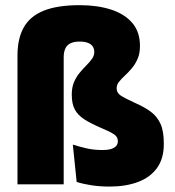

<svg xmlns="http://www.w3.org/2000/svg" viewBox="-20 -696 660 725"><path d="M46 -486.5Q46 -550 69.5 -592.2Q93 -634.5 144.8 -655.5Q196.5 -676.5 281 -676.5Q347 -676.5 398.2 -660.2Q449.5 -644 479 -610Q508.5 -576 508.5 -522.5Q508.5 -494 499.5 -473.5Q490.5 -453 477.5 -437.8Q464.5 -422.5 451.5 -410.5Q438.5 -398.5 429.5 -387.2Q420.5 -376 420.5 -363.5V-362.5Q420.5 -346 434.8 -336Q449 -326 495 -305Q526.5 -291 549.8 -273.8Q573 -256.5 585.8 -229Q598.5 -201.5 598.5 -155.5V-151Q598.5 -97 572.8 -61.5Q547 -26 501 -8.8Q455 8.5 393.5 8.5Q358.5 8.5 326.5 3.8Q294.5 -1 269.5 -9L255 -150Q280 -142 307 -135.8Q334 -129.5 367 -129.5Q396.5 -129.5 410.8 -138.2Q425 -147 425 -162V-163Q425 -173.5 419.2 -180.8Q413.5 -188 400.5 -195Q387.5 -202 365 -211.5Q324 -229 299 -245Q274 -261 262.5 -282.5Q251 -304 251 -338V-339.5Q251 -366 259.5 -386Q268 -406 280.8 -421.2Q293.5 -436.5 306.2 -449.2Q319 -462 327.5 -474Q336 -486 336 -499.5Q336 -512.5 329.8 -521.2Q323.5 -530 311.2 -534.5Q299 -539 280.5 -539Q258 -539 244.8 -531.8Q231.5 -524.5 226 -511.2Q220.5 -498 220.5 -479.5V0H46Z"/></svg>

Font: Anek Gurmukhi Medium ExtraBold
Style: Regular
Weight: 800
Version: Version 1.003